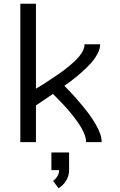

<svg xmlns="http://www.w3.org/2000/svg" viewBox="-20 -755 640 1020"><path d="M88 0V-735H171V-284Q186 -293 201.5 -302.5Q217 -312 232 -322Q247 -332 262 -342Q277 -352 292 -362Q307 -372 321 -383Q335 -394 349 -405.5Q363 -417 376 -429Q389 -441 400.5 -455Q412 -469 420.5 -485.5Q429 -502 429 -520H512Q512 -501 504.5 -483.5Q497 -466 487 -450.5Q477 -435 464.5 -421Q452 -407 438.5 -394Q425 -381 411 -368.5Q397 -356 382 -344Q367 -332 352.5 -321Q338 -310 322 -299Q338 -283 354 -266Q370 -249 385 -232Q400 -215 414.5 -197.5Q429 -180 443 -162Q457 -144 469.5 -125Q482 -106 493 -86Q504 -66 512 -44.5Q520 -23 520 0H437Q437 -20 430 -38.5Q423 -57 413 -74.5Q403 -92 391.5 -108Q380 -124 368 -139.5Q356 -155 343 -170Q330 -185 316.5 -199.5Q303 -214 289 -228Q275 -242 261 -256Q238 -240 215.5 -225Q193 -210 171 -195V0ZM291 245 262 206Q276 196 285 181Q294 166 294 149H253V55H347V149Q347 164 343 178Q339 192 331.5 204.5Q324 217 313.5 227.5Q303 238 291 245Z"/></svg>

Font: Nova Nerd Font
Style: Regular
Weight: 400
Designer: Belleve Invis
Foundry: Belleve Invis
Version: Version 24.1.4; ttfautohint (v1.8.4);Nerd Fonts 3.1.1